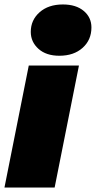

<svg xmlns="http://www.w3.org/2000/svg" viewBox="-22 -841 430 861"><path d="M-2 0 107 -547H332L223 0ZM244 -591Q185 -591 150.5 -622Q116 -653 116 -698Q116 -751 155.5 -786Q195 -821 260 -821Q319 -821 353.5 -792Q388 -763 388 -718Q388 -662 348.5 -626.5Q309 -591 244 -591Z"/></svg>

Font: Montserrat Black
Style: Italic
Weight: 900
Italic angle: -11.3°
Designer: Julieta Ulanovsky
Foundry: Julieta Ulanovsky
Version: Version 9.000; ttfautohint (v1.8.4.7-5d5b)